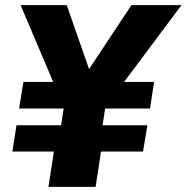

<svg xmlns="http://www.w3.org/2000/svg" viewBox="-20 -725 724 745"><path d="M168 0 189 -137H28L44 -239H217L227 -304H54L71 -407H208L194 -389L60 -705H239L328 -450H321L490 -705H684L448 -389L439 -407H578L562 -304H388L378 -239H552L535 -137H372L351 0Z"/></svg>

Font: Nunito Sans 8pt Black
Style: Italic
Weight: 900
Italic angle: -9°
Version: Version 3.101;gftools[0.9.27]